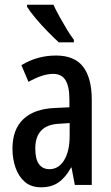

<svg xmlns="http://www.w3.org/2000/svg" viewBox="-20 -786 472 816"><path d="M218 -550Q297 -550 333.5 -502Q370 -454 370 -362V0H298L284 -74H282Q259 -32 229 -11Q199 10 155 10Q112 10 85.5 -13Q59 -36 46 -73.5Q33 -111 33 -154Q33 -236 79 -279.5Q125 -323 211 -327L275 -330V-363Q275 -418 258.5 -445Q242 -472 206 -472Q161 -472 101 -438L71 -509Q138 -550 218 -550ZM231 -260Q130 -255 130 -155Q130 -109 146 -88Q162 -67 190 -67Q229 -67 252.5 -105Q276 -143 276 -210V-263ZM207 -766Q217 -744 232.5 -716Q248 -688 264 -661.5Q280 -635 294 -617V-606H230Q211 -623 184 -650.5Q157 -678 132.5 -707Q108 -736 95 -757V-766Z"/></svg>

Font: Noto Sans Telugu ExtraCondensed Medium
Style: Regular
Weight: 500
Width: 2
Designer: Jelle Bosma - Monotype Design Team
Foundry: Monotype Imaging Inc.
Version: Version 2.005; ttfautohint (v1.8.4.7-5d5b)